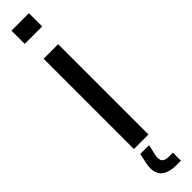

<svg xmlns="http://www.w3.org/2000/svg" viewBox="-351 -753 902 902"><g transform="rotate(-45 100.0 -302.5)"><path d="M36 -712V-800H152V-712ZM49.5 0V-600H146V0ZM167 195H140Q24 195 42.5 92L54 37.5H112.5L100.5 92Q95.5 118.5 105 130Q114.5 141.5 141 141.5H167Z"/></g></svg>

Font: Big Shoulders Stencil Text SemiBold
Style: Regular
Weight: 600
Designer: Patric King
Foundry: XO Type Co
Version: Version 1.000